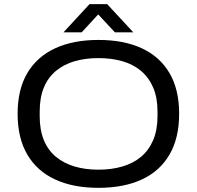

<svg xmlns="http://www.w3.org/2000/svg" viewBox="-20 -891 946 923"><path d="M453.2 12Q332.6 12 245.5 -28Q158.4 -68 111.5 -147.5Q64.7 -227 64.7 -344Q64.7 -461 111.5 -540Q158.4 -619 245.5 -659Q332.6 -699 453.2 -699Q574.8 -699 661.5 -659Q748.1 -619 794.7 -540Q841.2 -461 841.2 -344Q841.2 -227 794.7 -147.5Q748.1 -68 661.5 -28Q574.8 12 453.2 12ZM453.2 -75.3Q515.7 -75.3 567.9 -90.5Q620.1 -105.7 657.7 -136.9Q695.2 -168.1 716.2 -217Q737.2 -266 737.2 -332.5V-354.5Q737.2 -422 716.2 -470.5Q695.2 -518.9 657.7 -550.4Q620.1 -581.9 567.9 -596.8Q515.7 -611.7 453.2 -611.7Q390.7 -611.7 339 -596.8Q287.3 -581.9 249.2 -550.4Q211.2 -518.9 191 -470.5Q170.8 -422 170.8 -354.5V-332.5Q170.8 -266 191 -217Q211.2 -168.1 249.2 -136.9Q287.3 -105.7 339 -90.5Q390.7 -75.3 453.2 -75.3ZM285.1 -735.5 410.5 -871.2H495.1L620.9 -735.5H532.3L429.6 -846L474.9 -846.5L372.6 -735.5Z"/></svg>

Font: Archivo SemiBold SemiExpanded
Style: Regular
Weight: 600
Width: 6
Version: Version 2.001